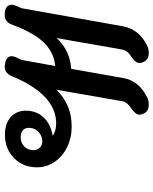

<svg xmlns="http://www.w3.org/2000/svg" viewBox="62 -705 653 817"><g transform="rotate(-90 388.5 -296.5)"><path d="M777 -574Q777 -566 772 -554L762 -531L685 -99Q672 -31 603 3Q589 10 572 10Q545 10 535 -9Q529 -20 529 -29Q529 -47 554 -63Q570 -73 577 -82.5Q584 -92 587 -107L635 -382Q582 -325 504 -320L465 -99Q454 -32 383 3Q370 10 352 10Q325 10 315 -9Q309 -20 309 -29Q309 -46 334 -63Q350 -74 357.5 -83Q365 -92 367 -107L415 -382Q382 -350 344 -334Q306 -318 258 -318Q210 -318 170.5 -337.5Q131 -357 108 -391Q85 -425 85 -466Q85 -525 124.5 -563.5Q164 -602 223 -602Q271 -602 298.5 -577.5Q326 -553 326 -513Q326 -468 297.5 -437.5Q269 -407 219 -399Q240 -384 272 -384Q395 -384 473 -573Q486 -603 513 -603Q517 -603 529 -601Q558 -595 558 -573Q558 -566 553 -554L542 -531L516 -388Q573 -393 615.5 -436Q658 -479 693 -574Q698 -588 708.5 -595.5Q719 -603 734 -603Q755 -603 766 -595Q777 -587 777 -574ZM196 -443Q218 -443 235.5 -459Q253 -475 253 -500Q253 -517 242.5 -526Q232 -535 213 -535Q189 -535 173.5 -519.5Q158 -504 158 -481Q158 -465 168.5 -454Q179 -443 196 -443Z"/></g></svg>

Font: Niramit Medium
Style: Italic
Weight: 500
Italic angle: -10°
Designer: Katatrad Aksorn Co.,Ltd.
Foundry: Cadson Demak Co.,Ltd.
Version: Version 1.000; ttfautohint (v1.6)